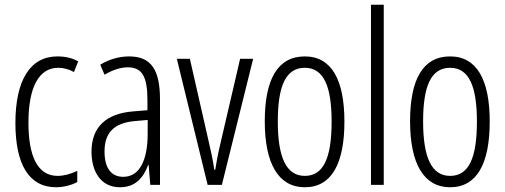

<svg xmlns="http://www.w3.org/2000/svg" viewBox="-20 -780 2130 810"><path d="M217 10C245 10 281 2 306 -12V-59C278 -46 250 -38 223 -38C138 -38 100 -122 100 -262C100 -416 146 -494 226 -494C248 -494 271 -488 292 -476L310 -521C285 -535 257 -542 222 -542C107 -542 45 -441 45 -261C45 -88 101 10 217 10Z M525 -542C483 -542 440 -530 403 -507L421 -465C459 -487 492 -496 519 -496C578 -496 602 -459 602 -358V-315L541 -310C429 -301 366 -245 366 -140C366 -61 402 10 486 10C552 10 585 -31 605 -84H607L614 0H655V-360C655 -485 618 -542 525 -542ZM547 -269 603 -274V-216C603 -106 570 -34 500 -34C450 -34 421 -70 421 -141C421 -220 461 -261 547 -269Z M856 0H916L1048 -532H993L910 -175C900 -134 893 -96 888 -64H884C878 -107 869 -147 860 -185L781 -532H726Z M1433 -267C1433 -443 1379 -542 1266 -542C1151 -542 1097 -445 1097 -268C1097 -91 1154 10 1266 10C1379 10 1433 -90 1433 -267ZM1152 -268C1152 -416 1185 -494 1266 -494C1347 -494 1379 -413 1379 -267C1379 -112 1344 -38 1266 -38C1187 -38 1152 -117 1152 -268Z M1599 0V-760H1545V0Z M2046 -267C2046 -443 1992 -542 1879 -542C1764 -542 1710 -445 1710 -268C1710 -91 1767 10 1879 10C1992 10 2046 -90 2046 -267ZM1765 -268C1765 -416 1798 -494 1879 -494C1960 -494 1992 -413 1992 -267C1992 -112 1957 -38 1879 -38C1800 -38 1765 -117 1765 -268Z"/></svg>

Font: Noto Sans Khmer UI ExtraCondensed Light
Style: Regular
Weight: 300
Width: 2
Designer: Danh Hong and the Monotype Design Team
Foundry: Monotype Imaging Inc.
Version: Version 2.002